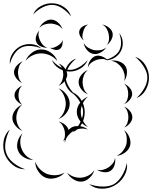

<svg xmlns="http://www.w3.org/2000/svg" viewBox="-71 -1054 924 1165"><path d="M-11 -665Q-15 -698 4.5 -728.5Q24 -759 54 -774Q84 -789 120 -786Q156 -783 180 -760Q149 -773 115.5 -775Q82 -777 58 -765Q34 -753 15.5 -725.5Q-3 -698 -11 -665ZM84 -685Q95 -713 122.5 -734Q150 -755 181 -754Q211 -754 239 -733.5Q267 -713 277 -684Q257 -707 231 -718.5Q205 -730 181 -730Q156 -731 130 -719.5Q104 -708 84 -685ZM462 -645Q463 -666 476 -686.5Q489 -707 508 -714Q528 -720 550.5 -710.5Q573 -701 586 -685Q569 -696 550 -696Q531 -696 516 -691Q500 -686 485 -675Q470 -664 462 -645ZM749 -709Q787 -697 809.5 -661.5Q832 -626 833 -586Q834 -547 814 -510Q794 -473 757 -459Q786 -485 805 -519.5Q824 -554 823 -586Q822 -617 801 -650.5Q780 -684 749 -709ZM323 -188Q321 -197 322 -207Q316 -201 310 -197Q322 -212 323 -229.5Q324 -247 321 -262Q317 -277 309 -292Q301 -307 284 -316Q303 -313 321.5 -299Q340 -285 344 -267V-265Q353 -274 362 -280Q379 -290 403 -289Q412 -302 418 -316Q395 -344 395 -375Q395 -405 416 -432Q401 -460 376 -483Q355 -495 340.5 -516Q326 -537 321 -561Q305 -542 284 -534Q300 -548 306.5 -566.5Q313 -585 313 -602Q313 -619 306.5 -637Q300 -655 284 -669Q311 -659 327 -633Q335 -655 351.5 -673Q368 -691 391 -698Q348 -664 333 -619Q337 -610 337 -602Q337 -588 329 -574Q332 -554 343.5 -532.5Q355 -511 372 -493Q405 -478 425 -442Q442 -459 462 -467Q443 -451 432 -428Q442 -404 443 -378Q444 -348 433 -320Q444 -299 462 -284Q443 -291 427 -306Q422 -297 416 -288Q443 -284 462 -268Q446 -274 429.5 -274Q413 -274 399 -270Q385 -258 369 -251Q375 -257 381 -263Q378 -261 374 -259Q357 -249 342 -231Q327 -213 323 -188ZM602 -685Q625 -690 650.5 -681.5Q676 -673 689 -654Q702 -635 699 -607.5Q696 -580 682 -562Q689 -584 684 -604.5Q679 -625 669 -641Q659 -656 642 -669Q625 -682 602 -685ZM64 -550Q45 -558 29.5 -577Q14 -596 14 -617Q15 -638 31.5 -656.5Q48 -675 67 -682Q51 -669 45 -651Q39 -633 38 -617Q38 -600 43 -582Q48 -564 64 -550ZM462 -482Q440 -490 423 -511.5Q406 -533 406 -556Q406 -579 423 -600Q440 -621 462 -629Q444 -614 437 -594Q430 -574 430 -556Q430 -537 437 -517Q444 -497 462 -482ZM682 -546Q700 -539 715.5 -521.5Q731 -504 731 -484Q731 -465 715.5 -447Q700 -429 682 -423Q697 -435 702 -452Q707 -469 707 -484Q707 -500 702 -516.5Q697 -533 682 -546ZM64 -419Q47 -425 32 -441.5Q17 -458 17 -476Q17 -495 32 -511.5Q47 -528 64 -534Q50 -522 45.5 -506.5Q41 -491 41 -476Q41 -462 45.5 -446.5Q50 -431 64 -419ZM284 -518Q312 -508 332 -481Q352 -454 352 -425Q352 -395 332 -368.5Q312 -342 284 -332Q307 -350 317.5 -375.5Q328 -401 328 -425Q328 -448 317.5 -473.5Q307 -499 284 -518ZM64 -260Q41 -269 22.5 -291.5Q4 -314 4 -339Q4 -364 22 -387Q40 -410 64 -419Q45 -403 36.5 -381Q28 -359 28 -339Q28 -319 36.5 -297.5Q45 -276 64 -260ZM419 -375Q419 -355 426 -335Q434 -358 433 -377Q433 -394 425 -413Q419 -394 419 -375ZM682 -407Q701 -400 716.5 -381.5Q732 -363 732 -343Q732 -323 716.5 -305Q701 -287 682 -280Q697 -293 702.5 -310Q708 -327 708 -343Q708 -359 702.5 -376.5Q697 -394 682 -407ZM82 -27Q41 -26 7 -53Q-27 -80 -42 -118Q-56 -156 -49 -198.5Q-42 -241 -11 -268Q-31 -232 -37.5 -192Q-44 -152 -32 -122Q-21 -91 11 -65.5Q43 -40 82 -27ZM682 -264Q703 -249 714 -221.5Q725 -194 718 -169Q711 -145 686.5 -127.5Q662 -110 637 -109Q660 -119 674.5 -138Q689 -157 695 -176Q700 -196 698 -219.5Q696 -243 682 -264ZM131 -84Q103 -83 76 -98.5Q49 -114 39 -139Q28 -165 36 -195Q44 -225 65 -244Q52 -220 52 -194.5Q52 -169 61 -149Q69 -128 87 -110Q105 -92 131 -84ZM627 -96Q631 -76 624 -52.5Q617 -29 599 -17Q582 -6 557.5 -9.5Q533 -13 517 -25Q536 -19 554.5 -24Q573 -29 587 -38Q600 -47 612 -61Q624 -75 627 -96ZM321 -7Q302 16 269 25.5Q236 35 208 25Q180 14 161 -14.5Q142 -43 143 -73Q153 -45 173.5 -25.5Q194 -6 216 2Q239 10 267 9Q295 8 321 -7ZM699 -66Q705 -25 683 13Q661 51 625 71Q589 92 545 91Q501 90 470 63Q509 77 550.5 78Q592 79 621 63Q649 46 670 10.5Q691 -25 699 -66ZM501 -21Q495 4 472.5 25Q450 46 425 48Q399 50 373.5 33.5Q348 17 337 -6Q356 12 379 19Q402 26 423 24Q443 22 464.5 11.5Q486 1 501 -21ZM130 -966Q144 -1000 178.5 -1018Q213 -1036 249 -1034Q285 -1033 317.5 -1011Q350 -989 360 -954Q338 -983 308 -1003Q278 -1023 249 -1024Q220 -1026 187.5 -1009.5Q155 -993 130 -966ZM168 -885Q177 -905 198 -920.5Q219 -936 241 -935Q263 -934 282.5 -916Q302 -898 308 -877Q295 -895 276 -902.5Q257 -910 240 -911Q222 -912 202.5 -906.5Q183 -901 168 -885ZM437 -809Q424 -818 415 -836Q406 -854 411 -869Q415 -884 432 -894Q449 -904 465 -905Q451 -899 444 -886.5Q437 -874 434 -862Q430 -850 429 -836Q428 -822 437 -809ZM549 -905Q569 -902 588 -888Q607 -874 612 -854Q616 -835 605 -813.5Q594 -792 577 -781Q589 -797 590.5 -815Q592 -833 588 -849Q585 -864 576 -880Q567 -896 549 -905ZM216 -765Q198 -763 177.5 -772Q157 -781 150 -798Q142 -814 148.5 -835Q155 -856 168 -869Q160 -853 163 -837Q166 -821 172 -808Q178 -795 188.5 -782.5Q199 -770 216 -765ZM652 -853Q671 -831 673.5 -800Q676 -769 662 -743Q648 -717 621 -701.5Q594 -686 565 -690Q593 -696 617.5 -711.5Q642 -727 653 -748Q664 -768 663.5 -797Q663 -826 652 -853ZM308 -813Q311 -799 307 -781.5Q303 -764 291 -756Q279 -748 261 -752Q243 -756 232 -765Q245 -761 256.5 -765.5Q268 -770 278 -776Q288 -782 297 -790.5Q306 -799 308 -813ZM573 -766Q562 -747 539 -735Q516 -723 495 -727Q473 -731 456.5 -751Q440 -771 437 -793Q448 -774 465 -764Q482 -754 499 -750Q516 -747 536 -749.5Q556 -752 573 -766ZM461 -690Q449 -658 418 -639Q387 -620 353 -620Q318 -620 287 -639Q256 -658 244 -690Q266 -664 295.5 -647Q325 -630 353 -630Q380 -630 409.5 -647Q439 -664 461 -690Z"/></svg>

Font: Rubik Puddles
Style: Regular
Weight: 400
Designer: Hubert and Fischer, NaN
Foundry: Hubert and Fischer, NaN
Version: Version 2.200